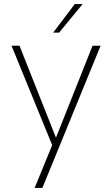

<svg xmlns="http://www.w3.org/2000/svg" viewBox="-20 -717 550 940"><path d="M149.5 203H187.5L472.5 -493H433L254 -43L75.5 -493H36.5L235.5 -6.5ZM240.5 -557.5H269.5L384.5 -697H346Z"/></svg>

Font: HK Grotesk ExtraLight
Style: Regular
Weight: 200
Designer: Alfredo Marco Pradil
Foundry: Hanken Design Co.
Version: Version 3.001;FEAKit 1.0